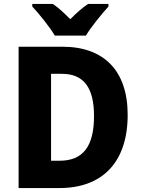

<svg xmlns="http://www.w3.org/2000/svg" viewBox="-20 -950 714 970"><path d="M257 -770H414C440 -814 495 -881 528 -917V-930H425C395 -910 368 -886 335 -853C303 -885 277 -910 247 -930H143V-917C177 -881 232 -813 257 -770ZM625 -370C625 -593 505 -714 295 -714H74V0H281C494 0 625 -127 625 -370ZM455 -364C455 -211 400 -138 281 -138H238V-577H293C400 -577 455 -511 455 -364Z"/></svg>

Font: Noto Sans Thai Looped SemiCondensed ExtraBold
Style: Regular
Weight: 800
Width: 4
Designer: Sasikarn Vongin, Ben Mitchell
Foundry: The Fontpad Ltd
Version: Version 1.001